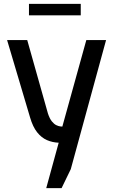

<svg xmlns="http://www.w3.org/2000/svg" viewBox="-20 -744 590 1001"><path d="M221 237 286 0Q254 -1 225 -13.5Q196 -26 173.5 -54.5Q151 -83 137 -131L17 -535H122L230 -152Q239 -125 250.5 -111Q262 -97 273.5 -91.5Q285 -86 294 -85Q303 -84 305 -84L430 -535H533L349 138L301 237ZM131 -664V-724H401V-664Z"/></svg>

Font: Exo Thin Medium
Style: Regular
Weight: 500
Version: Version 2.000